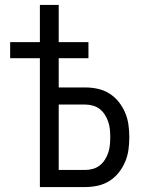

<svg xmlns="http://www.w3.org/2000/svg" viewBox="-20 -755 574 775"><path d="M141 0V-520H21V-585H141V-735H217V-585H337V-520H217V-402H324Q350 -402 375 -396.5Q400 -391 421.5 -377.5Q443 -364 459 -344Q475 -324 485 -300.5Q495 -277 498.5 -251.5Q502 -226 502 -201Q502 -176 498.5 -150.5Q495 -125 485 -101.5Q475 -78 459 -58Q443 -38 421.5 -24.5Q400 -11 375 -5.5Q350 0 324 0ZM217 -69H324Q340 -69 355.5 -73.5Q371 -78 383 -87.5Q395 -97 403.5 -110.5Q412 -124 417 -139Q422 -154 423.5 -169.5Q425 -185 425 -201Q425 -217 423.5 -232.5Q422 -248 417 -263Q412 -278 403.5 -291.5Q395 -305 383 -314.5Q371 -324 355.5 -328.5Q340 -333 324 -333H217Z"/></svg>

Font: Iosevka QP
Style: Regular
Weight: 400
Designer: Belleve Invis
Foundry: Belleve Invis
Version: Version 20.0.0; ttfautohint (v1.8.4)